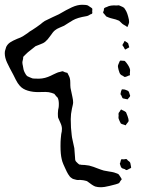

<svg xmlns="http://www.w3.org/2000/svg" viewBox="-33 -728 610 806"><path d="M388 58Q378 58 367 55Q356 51 333 33Q332 32 323 30Q315 28 310 28Q305 27 298.5 27.5Q292 28 288 27Q272 24 267 19Q260 15 253 3Q248 -5 240 -23Q238 -27 233 -38.5Q228 -50 226 -60Q221 -81 221 -114Q221 -135 222 -145Q222 -151 224 -165Q227 -176 227 -187Q227 -199 220.5 -212.5Q214 -226 211 -234Q210 -238 210 -249V-253Q210 -261 211 -266.5Q212 -272 213 -276Q214 -281 214 -292Q214 -308 209 -318Q209 -318 203 -324Q197 -332 195 -334Q194 -335 184 -338Q172 -342 158 -342Q153 -342 129 -341.5Q105 -341 83.5 -347.5Q62 -354 50 -368Q41 -378 33.5 -393Q26 -408 23 -414Q6 -445 -3.5 -465.5Q-13 -486 -13 -505Q-13 -514 -10 -521L-7 -531Q-1 -543 9.5 -550Q20 -557 39 -565Q54 -570 65 -577Q65 -577 83 -589Q91 -596 102 -602L120 -614L138 -627Q143 -632 155 -640Q166 -646 188 -656L214 -668Q246 -687 269 -697.5Q292 -708 312 -708Q329 -708 336 -705Q336 -705 345 -699Q346 -698 349.5 -696Q353 -694 354 -692Q355 -691 354.5 -686.5Q354 -682 354 -680Q354 -679 354.5 -676Q355 -673 354 -672Q354 -671 351.5 -669.5Q349 -668 347 -668Q337 -661 329 -660Q292 -654 273 -643Q267 -640 255 -632L236 -620Q230 -617 217.5 -612Q205 -607 198 -601Q190 -595 178 -577Q167 -561 156 -552Q150 -547 137.5 -542.5Q125 -538 116 -534L101 -522Q80 -506 75 -500Q65 -490 65 -490Q64 -488 64 -482Q61 -470 61 -468V-465Q61 -460 63 -452Q65 -435 70 -425Q72 -421 75 -416Q78 -411 82 -408Q84 -407 87.5 -405.5Q91 -404 93 -403L103 -399Q107 -398 117 -398Q145 -396 168 -405Q181 -410 190 -415Q195 -417 203 -421Q211 -425 218 -426Q227 -429 229 -429Q231 -429 234 -427.5Q237 -426 239 -425Q241 -424 244.5 -423.5Q248 -423 250 -422L256 -410Q262 -399 262 -383Q262 -367 263 -359L267 -340Q268 -334 271 -321Q274 -308 274 -298Q274 -293 272 -285Q270 -277 269 -272Q264 -249 264 -228Q264 -190 268 -161Q269 -151 271 -143Q273 -135 274 -129Q278 -112 279 -106Q280 -96 280.5 -86.5Q281 -77 282 -67Q282 -57 284 -53Q284 -52 286 -50Q288 -48 289 -47Q291 -45 294 -42Q297 -39 299 -38Q300 -37 303.5 -37Q307 -37 309 -36Q314 -36 322 -35.5Q330 -35 341 -33Q349 -31 359.5 -27.5Q370 -24 374 -22Q395 -14 403 -12Q411 -10 425 -8Q439 -6 446 -4Q463 1 466 5Q468 8 470 11Q472 14 474 17L478 24Q478 26 473 31Q472 32 470 36Q468 40 466 41Q465 42 460 43.5Q455 45 452 46Q447 47 426.5 52.5Q406 58 388 58ZM413 -659 404 -670 400 -674Q400 -679 403 -685Q403 -692 404 -693Q406 -696 416 -699Q430 -707 457 -705Q459 -705 462.5 -705.5Q466 -706 468 -705Q485 -698 488 -695Q488 -695 494 -686Q502 -674 508 -646L509 -635Q509 -633 507.5 -628.5Q506 -624 505 -622Q504 -621 503.5 -618.5Q503 -616 502 -615Q501 -614 499.5 -615.5Q498 -617 497 -618L485 -625Q480 -628 476 -632.5Q472 -637 467 -641Q457 -646 431 -652Q428 -653 423.5 -654.5Q419 -656 413 -659ZM508 -535Q508 -534 509 -532Q510 -530 509 -529L500 -524L493 -520Q491 -521 490 -523.5Q489 -526 488 -527Q487 -530 484.5 -533Q482 -536 481 -538Q481 -540 483 -543.5Q485 -547 486 -548L490 -556Q492 -556 493 -555Q494 -554 495 -553Q499 -552 505 -546ZM462 -450Q462 -453 464 -458Q466 -463 467 -465Q467 -466 468.5 -469Q470 -472 471 -473Q472 -474 476.5 -473.5Q481 -473 482 -473Q489 -473 491 -472Q493 -470 495 -467.5Q497 -465 498 -464Q511 -447 513 -435V-432L512 -418Q512 -417 512.5 -415.5Q513 -414 512 -412Q511 -411 509 -411Q507 -411 506 -410Q504 -409 499 -407Q494 -405 491 -405Q489 -405 487 -406.5Q485 -408 484 -409Q482 -410 478 -412Q474 -414 473 -416Q469 -419 465 -434Q462 -446 462 -450ZM507 -344Q508 -343 509.5 -338.5Q511 -334 511 -333Q511 -332 512.5 -329Q514 -326 513 -325Q513 -322 505 -314L503 -311L497 -312Q495 -313 490 -313.5Q485 -314 483 -315Q481 -316 479 -321Q477 -326 476 -328Q473 -331 473 -333V-334Q473 -336 474 -339Q475 -342 475 -344Q476 -345 476.5 -348Q477 -351 478 -352Q480 -354 491 -352Q493 -351 499 -349Q505 -347 507 -344ZM506 -229 507 -221Q507 -218 503 -213.5Q499 -209 497 -206Q496 -205 496 -204Q496 -203 494 -202Q493 -202 491.5 -203Q490 -204 489 -204Q486 -205 481 -206.5Q476 -208 474 -210Q472 -213 469 -220L465 -230Q464 -233 464.5 -237.5Q465 -242 465 -244Q465 -245 464.5 -248Q464 -251 465 -252Q465 -254 466.5 -256Q468 -258 469 -259Q474 -268 475 -268Q476 -269 477.5 -267.5Q479 -266 480 -266Q490 -262 496 -257Q504 -238 506 -229ZM474 -54Q475 -55 475 -56.5Q475 -58 476 -59Q477 -60 481.5 -59.5Q486 -59 487 -59Q494 -61 499 -60L504 -54Q506 -53 509.5 -50Q513 -47 514 -44Q515 -42 515 -39Q515 -36 516 -34Q516 -33 517 -28.5Q518 -24 517 -23L509 -19Q507 -18 503.5 -16Q500 -14 498 -14Q495 -14 491 -18Q479 -21 478 -23Q474 -26 470 -41Q472 -44 474 -54Z"/></svg>

Font: Rubik-Burned
Style: Regular
Weight: 400
Designer: NaN (generative design), Hubert & Fischer (Rubik source font outlines)
Foundry: NaN, Hubert & Fischer
Version: Version 1.000